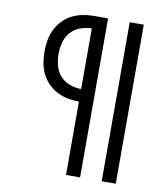

<svg xmlns="http://www.w3.org/2000/svg" viewBox="-82 -805 765 874"><g transform="rotate(10 300.0 -367.5)"><path d="M447 0V-735H512V0ZM282 0V-339Q256 -339 230 -344Q204 -349 180.5 -361Q157 -373 138.5 -392Q120 -411 108.5 -434.5Q97 -458 92.5 -484Q88 -510 88 -537Q88 -563 92.5 -589Q97 -615 108.5 -638.5Q120 -662 138.5 -681.5Q157 -701 180.5 -713Q204 -725 230 -730Q256 -735 282 -735H347V0ZM282 -397V-677Q255 -677 229 -667.5Q203 -658 185 -637.5Q167 -617 160 -590.5Q153 -564 153 -537Q153 -510 160 -483Q167 -456 185 -436Q203 -416 229 -406.5Q255 -397 282 -397Z"/></g></svg>

Font: Iosevka Custom Light Extended
Style: Regular
Weight: 300
Width: 7
Monospace: yes
Designer: Belleve Invis
Foundry: Belleve Invis
Version: Version 11.2.4; ttfautohint (v1.8.4)